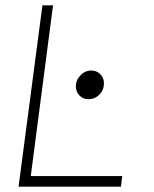

<svg xmlns="http://www.w3.org/2000/svg" viewBox="-20 -705 579 724"><path d="M140 -685H180L96 -41H441L436 -1H50ZM266 -379Q266 -403 283.5 -421Q301 -439 324 -439Q345 -439 358.5 -425Q372 -411 372 -391Q372 -366 355 -348.5Q338 -331 313 -331Q293 -331 279.5 -345Q266 -359 266 -379Z"/></svg>

Font: Bellota Light
Style: Italic
Weight: 300
Italic angle: -7.5°
Designer: Kemie Guaida
Foundry: Kemie Guaida
Version: Version 4.001